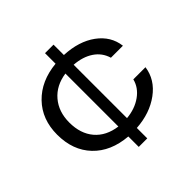

<svg xmlns="http://www.w3.org/2000/svg" viewBox="-179 -764 1005 1005"><g transform="rotate(-45 323.5 -262.0)"><path d="M293 85V7.8Q173.3 -2 104.7 -74Q36.1 -146 36.1 -262.2Q36.1 -375 106 -447.3Q175.8 -519.5 293 -530.8V-608.9H356V-532.2Q462.4 -527.3 530.8 -477.3Q599.1 -427.2 608.9 -348.1H520Q505.4 -397.9 462.2 -426.8Q418.9 -455.6 356 -460V-64.9Q419.9 -70.8 465.3 -103.3Q510.7 -135.7 522.9 -185.1H612.8Q601.6 -104 530 -51.5Q458.5 1 356 7.8V85ZM126 -262.2Q126 -179.7 169.7 -128.2Q213.4 -76.7 293 -65.9V-458Q215.3 -446.8 170.7 -394.3Q126 -341.8 126 -262.2Z"/></g></svg>

Font: Lumene Sans Expanded
Style: Regular
Weight: 400
Width: 7
Designer: Deni Anggara
Version: Version 1.003;Glyphs 3.1.2 (3151)